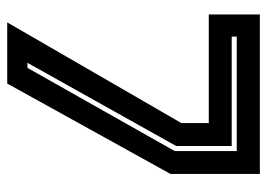

<svg xmlns="http://www.w3.org/2000/svg" viewBox="-124 -616 740 532"><g transform="rotate(90 246.0 -350.0)"><path d="M42 0 321 -482.5V-558.5H20V-700H462V-452.5L211.5 0ZM154 -56H168L398.5 -464V-636H81.5V-622H384.5V-468Z"/></g></svg>

Font: Tourney Thin
Style: Regular
Weight: 100
Designer: Tyler Finck
Foundry: Etcetera Type Co
Version: Version 1.015